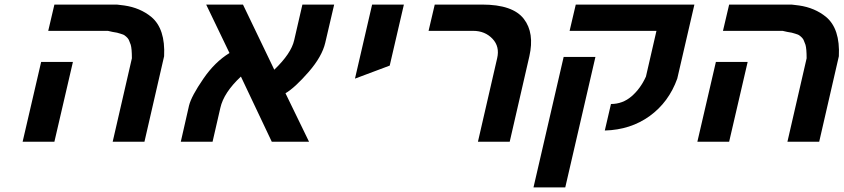

<svg xmlns="http://www.w3.org/2000/svg" viewBox="-20 -620 3691 840"><path d="M557 -365Q557 -407 552 -424Q552 -425 545 -442Q541 -454 524 -466Q522 -468 507.5 -472.5Q493 -477 492 -477Q490 -477 472 -480.5Q454 -484 452 -485H191L218 -600H491Q493 -600 524 -596Q593 -586 642 -546Q704 -494 698 -374L612 0H473ZM79 0 160 -349H299L218 0Z M1403 -433Q1389 -373 1331 -306Q1270 -236 1229 -212L1332 0H1169L1034 -285Q959 -215 944 -148L910 0H771L807 -158Q817 -199 870 -276Q920 -349 984 -388L882 -600H1043L1180 -315Q1254 -386 1267 -444L1303 -600H1442Z M1685 -333 1533 -276 1608 -600H1747Z M2155 -365Q2167 -416 2135 -450Q2102 -485 2050 -485H1855L1882 -600H2089Q2224 -600 2272 -537Q2319 -476 2296 -374L2210 0H2071Z M2653 -165Q2704 -165 2743 -198.5Q2782 -232 2806 -285L2852 -485H2472L2499 -600H3018L2943 -276Q2906 -173 2822.5 -112.5Q2739 -52 2626 -49ZM2585 -371 2453 200H2314L2446 -371Z M3509 -365Q3509 -407 3504 -424Q3504 -425 3497 -442Q3493 -454 3476 -466Q3474 -468 3459.5 -472.5Q3445 -477 3444 -477Q3442 -477 3424 -480.5Q3406 -484 3404 -485H3143L3170 -600H3443Q3445 -600 3476 -596Q3545 -586 3594 -546Q3656 -494 3650 -374L3564 0H3425ZM3031 0 3112 -349H3251L3170 0Z"/></svg>

Font: Miedinger
Style: Bold-Italic
Weight: 700
Italic angle: -13°
Version: Version 001.000